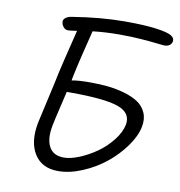

<svg xmlns="http://www.w3.org/2000/svg" viewBox="-81 -769 820 874"><g transform="rotate(10 329.0 -332.0)"><path d="M244.1 29.8Q168.5 29.8 134 -26.1Q99.6 -82 117.2 -171.9Q120.6 -189 141.6 -280.8Q162.6 -372.6 169.9 -410.2Q174.3 -432.1 219.2 -613.8Q186 -608.9 178.2 -608.9Q164.6 -608.9 155.8 -620.4Q147 -631.8 147 -644Q147 -654.8 157 -662.1Q167 -669.4 181.2 -671.9Q315.9 -693.8 426.8 -693.8Q517.6 -693.8 571.3 -686.5Q625 -679.2 642.3 -668.5Q659.7 -657.7 657.2 -642.1Q651.4 -617.2 620.1 -617.2Q614.3 -617.2 587.2 -620.6Q560.1 -624 513.7 -627.4Q467.3 -630.9 414.1 -630.9Q348.6 -630.9 289.1 -624Q252.9 -481.9 237.8 -408.2Q237.3 -405.3 235.8 -398.4Q234.4 -391.6 233.9 -387.2Q262.7 -393.1 318.8 -393.1Q362.3 -393.1 400.9 -389.2Q439.5 -385.3 477.8 -374.3Q516.1 -363.3 542 -346.2Q567.9 -329.1 580.6 -300.5Q593.3 -272 585.9 -234.9Q577.1 -190.4 542.7 -142.8Q508.3 -95.2 461.4 -57.4Q414.6 -19.5 356 5.1Q297.4 29.8 244.1 29.8ZM184.1 -169.9Q171.9 -107.4 191.2 -71.3Q210.4 -35.2 259.8 -35.2Q290.5 -35.2 331.3 -52Q372.1 -68.8 409.4 -95.2Q446.8 -121.6 475.8 -158.4Q504.9 -195.3 512.2 -231Q522.9 -286.6 461.2 -309.3Q399.4 -332 237.8 -332H221.2Q216.3 -310.1 207 -271.2Q197.8 -232.4 191.9 -207Q186 -181.6 184.1 -169.9Z"/></g></svg>

Font: Shantell Sans Bouncy
Style: Italic
Weight: 300
Italic angle: -11.31°
Designer: Stephen Nixon, Anya Danilova, Shantell Martin
Foundry: Arrow Type
Version: Version 1.006;[9816181b4]